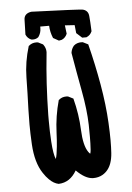

<svg xmlns="http://www.w3.org/2000/svg" viewBox="-56 -839 612 893"><g transform="rotate(-5 250.0 -392.5)"><path d="M73.2 -182.1Q70.3 -234.9 70.3 -274.9Q70.3 -314.9 71.3 -344.2Q74.2 -420.9 75.2 -493.9Q76.2 -566.9 98.6 -639.2L100.6 -640.6Q114.3 -652.8 134.8 -652.8Q137.7 -652.8 142.6 -652.3L165 -641.1L166.5 -639.6Q178.7 -623.5 178.7 -604Q178.7 -598.6 177.7 -592.8Q163.6 -461.9 161.1 -311.5Q161.1 -298.3 161.1 -285.2Q161.1 -233.9 164.1 -187Q168 -127.4 178.2 -104.5Q184.1 -121.1 188 -161.6Q190.9 -189.5 192.4 -227.1Q195.3 -303.2 215.8 -376.5L217.8 -377.9Q231.4 -390.1 252 -390.1Q254.9 -390.1 259.8 -389.6L284.2 -377.4Q303.7 -302.7 306.6 -229.2Q309.6 -155.8 331.1 -125Q335.9 -118.2 339.8 -115.2Q342.3 -120.6 343.3 -133.8Q345.2 -162.6 345.2 -193.4Q345.2 -224.1 344.7 -250Q342.8 -320.3 326.2 -408.9Q309.6 -497.6 293.9 -589.8Q296.4 -608.9 308.1 -622.6Q316.4 -629.9 325.4 -632.6Q334.5 -635.3 342.8 -635.3Q346.2 -635.3 350.6 -634.8L375 -622.6Q399.4 -525.9 416 -430.9Q432.6 -335.9 437 -251.5Q439.5 -204.1 439.5 -170.2Q439.5 -136.2 437.7 -110.1Q436 -84 428.7 -63Q416.5 -28.3 387.7 -11.7Q368.7 -1 345.2 -1Q343.8 -1 342.8 -1Q307.1 -2 265.6 -43.5Q234.9 9.8 182.1 11.7H181.2Q158.7 7.3 137.7 -13.7Q124.5 -26.4 111.8 -45.9Q78.1 -96.2 73.2 -182.1ZM159.7 -716.8Q159.7 -694.8 146.5 -676.3Q135.7 -667.5 121.1 -667.5Q114.3 -667.5 112.3 -668.5Q95.7 -675.8 88.4 -692.4L87.9 -693.8L89.8 -761.7Q89.8 -776.9 98.6 -785.6Q107.4 -794.4 124.5 -796.9Q341.3 -789.1 361.8 -786.1Q373.5 -784.2 381.6 -776.4Q389.6 -768.6 391.1 -753.9Q393.6 -731 395.5 -682.1Q391.1 -672.4 385.3 -666.5Q379.4 -660.6 369.6 -656.2H349.6L323.7 -679.7L319.8 -717.3L274.4 -720.2L279.3 -680.7Q271.5 -662.1 254.9 -654.8L253.4 -654.3L240.7 -651.9L214.4 -666.5Q202.6 -694.3 201.2 -724.6H159.7Q159.7 -720.7 159.7 -716.8Z"/></g></svg>

Font: Bakudai
Style: Bold
Weight: 700
Version: Version 1.48